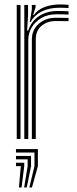

<svg xmlns="http://www.w3.org/2000/svg" viewBox="-20 -622 346 859"><path d="M88.7 0V-600H105.6L105.6 -553.8L101.3 -485.3H106.1Q121 -528.4 155.8 -550.6Q190.5 -572.9 238.2 -572.9Q250.8 -572.9 265.1 -572.4Q279.4 -571.8 286.7 -571.3V-556.8Q277.2 -557.3 261.7 -557.8Q246.1 -558.2 234.1 -558.2Q194.3 -558.2 165.7 -541.8Q137.1 -525.4 121.8 -499.4Q106.6 -473.4 106.6 -444.3V0ZM54.9 0V-600H71.8V0ZM122.5 0V-445.4Q122.5 -487.9 152.9 -515.1Q183.3 -542.3 228.2 -542.3Q243 -542.3 258.6 -542.2Q274.2 -542.1 286.7 -541.7V-527.2Q274.5 -527.6 258.7 -527.7Q242.9 -527.8 228 -527.8Q191.7 -527.8 165.9 -506.5Q140.1 -485.3 140.1 -446.7V0ZM113.2 -523.4 122.4 -579.3V-600H139.3L139.4 -590.8L128.3 -554.6H131.4Q149.4 -579.9 181.1 -591Q212.9 -602.1 245.9 -602.1Q254.2 -602.1 265.5 -601.7Q276.8 -601.3 286.7 -600.4V-585.9Q278.7 -586.6 267.8 -587Q256.8 -587.4 245.6 -587.4Q202.1 -587.4 168.7 -571.6Q135.3 -555.8 116.9 -523.4ZM111.3 216.6 134.2 121.3V60.3H51.5V45H149.5V121.3L123 216.6ZM64.7 216.6 73.1 121.3H51.5V106.1H88.4V121.3L76.4 216.6ZM88 216.6 103.7 121.3V90.8H51.5V75.5H118.9V121.3L99.7 216.6Z"/></svg>

Font: Big Shoulders Inline Text SC Thin
Style: Regular
Weight: 100
Designer: Patric King
Foundry: XO Type Co
Version: Version 2.002